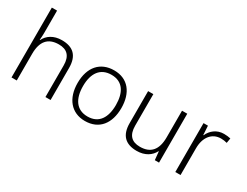

<svg xmlns="http://www.w3.org/2000/svg" viewBox="-74 -1280 2324 1809"><g transform="rotate(30 1088.0 -375.0)"><path d="M145 -517V-760H88V0H145V-290C145 -424 202 -493 320 -493C409 -493 457 -446 457 -344V0H513V-348C513 -482 447 -542 325 -542C235 -542 173 -499 145 -440H141C143 -465 145 -489 145 -517Z M1129 -267C1129 -432 1046 -542 894 -542C744 -542 653 -439 653 -267C653 -99 743 10 890 10C1045 10 1129 -100 1129 -267ZM712 -267C712 -408 773 -493 893 -493C1018 -493 1070 -399 1070 -267C1070 -131 1015 -39 891 -39C769 -39 712 -130 712 -267Z M1693 -532H1636V-242C1636 -107 1578 -39 1461 -39C1371 -39 1324 -87 1324 -189V-532H1267V-184C1267 -53 1331 10 1454 10C1545 10 1606 -33 1635 -91H1638L1647 0H1693Z M2089 -541C2009 -541 1954 -493 1927 -433H1924L1918 -532H1870V0H1927V-292C1927 -411 1989 -489 2086 -489C2110 -489 2131 -486 2152 -480L2161 -533C2140 -538 2115 -541 2089 -541Z"/></g></svg>

Font: Noto Sans Myanmar UI Light
Style: Regular
Weight: 300
Designer: Monotype Design Team
Foundry: Monotype Imaging Inc.
Version: Version 2.103